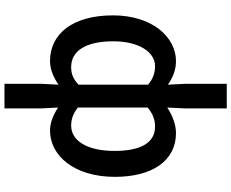

<svg xmlns="http://www.w3.org/2000/svg" viewBox="-110 -728 1060 881"><g transform="rotate(90 420.5 -287.0)"><path d="M364 223H477V57L473 -23C508 0 544 14 579 14C692 14 791 -95 791 -284C791 -454 718 -564 590 -564C550 -564 508 -547 473 -524L477 -608V-797H364V-608L368 -527C337 -548 303 -564 260 -564C149 -564 50 -454 50 -275C50 -92 133 14 260 14C300 14 338 -4 368 -25L364 57ZM287 -83C212 -83 169 -152 169 -276C169 -395 219 -468 283 -468C311 -468 340 -460 368 -436V-117C341 -91 317 -83 287 -83ZM556 -83C533 -83 503 -89 473 -114V-434C504 -460 532 -468 560 -468C638 -468 672 -397 672 -282C672 -154 624 -83 556 -83Z"/></g></svg>

Font: GenYoGothic2 TW M
Style: Regular
Weight: 500
Version: Version 2.100;PS 2.1;hotconv 16.6.51;makeotf.lib2.5.65220 DE